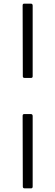

<svg xmlns="http://www.w3.org/2000/svg" viewBox="-20 -867 303 1052"><path d="M115 -440Q105 -440 105 -449L104 -837Q104 -842 106 -844.5Q108 -847 113 -847H149Q159 -847 159 -836V-449Q159 -440 150 -440ZM115 165Q105 165 105 155L104 -232Q104 -237 106 -239.5Q108 -242 113 -242H149Q159 -242 159 -231V155Q159 165 150 165Z"/></svg>

Font: Libre Franklin Thin Light
Style: Regular
Weight: 300
Version: Version 3.000